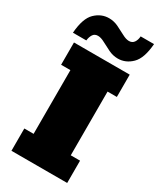

<svg xmlns="http://www.w3.org/2000/svg" viewBox="-194 -829 748 895"><g transform="rotate(30 180.0 -381.5)"><path d="M30 0V-120H80V-463H30V-583H330V-463H280V-120H330V0ZM244 -620Q218 -620 194 -631.5Q170 -643 149 -654.5Q128 -666 112 -666Q94 -666 85.5 -652.5Q77 -639 75 -620H3Q9 -700 41.5 -731.5Q74 -763 116 -763Q142 -763 166 -751.5Q190 -740 211 -728.5Q232 -717 248 -717Q266 -717 275 -730.5Q284 -744 285 -763H357Q351 -684 318.5 -652Q286 -620 244 -620Z"/></g></svg>

Font: Rokkitt Black
Style: Regular
Weight: 900
Designer: Vernon Adams
Foundry: Vernon Adams
Version: Version 3.103